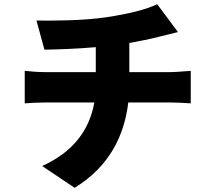

<svg xmlns="http://www.w3.org/2000/svg" viewBox="-20 -829 1040 916"><path d="M597 -485V-624C647 -633 694 -642 740 -654C758 -658 788 -666 829 -676L730 -809C679 -784 595 -763 489 -747C378 -730 231 -730 154 -731L192 -592C254 -593 347 -596 437 -604V-485H193C161 -485 128 -488 98 -491V-336C125 -338 164 -340 194 -340H430C406 -207 329 -104 181 -37L336 67C501 -34 573 -181 592 -340H796C825 -340 860 -338 890 -336V-491C867 -489 814 -485 793 -485Z"/></svg>

Font: Noto Sans CJK Black
Style: Bold
Weight: 900
Designer: Ryoko NISHIZUKA (kana & ideographs); Paul D. Hunt (Latin, Greek & Cyrillic); Wenlong ZHANG (bopomofo); Sandoll Communica
Foundry: Adobe Systems Incorporated
Version: Version 1.000;PS 1;hotconv 1.0.78;makeotf.lib2.5.61930